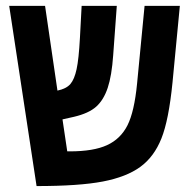

<svg xmlns="http://www.w3.org/2000/svg" viewBox="-20 -626 640 651"><path d="M174.8 -318.8Q205.1 -325.2 218.8 -341.3Q232.4 -357.4 239.7 -391.4Q247.1 -425.3 251 -497.1L256.8 -606H376L363.8 -439Q358.9 -369.1 345.2 -328.1Q331.5 -287.1 306.2 -264.4Q280.8 -241.7 231 -230L191.9 -221.2L208 -112.8H217.3Q296.9 -112.8 342.8 -133.8Q388.7 -154.8 412.1 -200.9Q435.5 -247.1 444.8 -342.8L470.2 -606H589.8L564.9 -346.2Q552.2 -218.8 527.3 -156.5Q502.4 -94.2 455.6 -60.1Q408.7 -25.9 328.4 -10.5Q248 4.9 104 4.9L11.2 -606H132.8Z"/></svg>

Font: Cousine
Style: Bold
Weight: 700
Monospace: yes
Designer: Steve Matteson
Foundry: Ascender Corporation
Version: Version 1.20